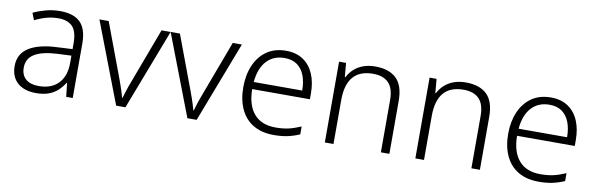

<svg xmlns="http://www.w3.org/2000/svg" viewBox="-42 -888 3855 1245"><g transform="rotate(10 1885.0 -266.0)"><path d="M276 -541Q366 -541 410 -497.5Q454 -454 454 -358V0H411L401 -90H398Q379 -60 354.5 -37.5Q330 -15 295.5 -2.5Q261 10 212 10Q161 10 124 -7.5Q87 -25 67 -58Q47 -91 47 -139Q47 -219 112 -260.5Q177 -302 301 -307L398 -312V-349Q398 -428 366.5 -460.5Q335 -493 274 -493Q233 -493 195 -482.5Q157 -472 119 -453L101 -499Q139 -517 183.5 -529Q228 -541 276 -541ZM308 -265Q207 -260 157 -229.5Q107 -199 107 -139Q107 -90 137.5 -64Q168 -38 222 -38Q306 -38 351.5 -85.5Q397 -133 398 -217V-269Z M740 0 536 -532H597L729 -179Q737 -158 744.5 -136Q752 -114 758.5 -94Q765 -74 769 -57H772Q777 -74 783 -94Q789 -114 797 -136Q805 -158 813 -179L945 -532H1005L801 0Z M1209 0 1005 -532H1066L1198 -179Q1206 -158 1213.5 -136Q1221 -114 1227.5 -94Q1234 -74 1238 -57H1241Q1246 -74 1252 -94Q1258 -114 1266 -136Q1274 -158 1282 -179L1414 -532H1474L1270 0Z M1764 -542Q1832 -542 1878 -510.5Q1924 -479 1947 -424Q1970 -369 1970 -298V-259H1590Q1591 -153 1640 -96.5Q1689 -40 1781 -40Q1830 -40 1867 -48.5Q1904 -57 1948 -76V-24Q1909 -7 1869.5 1.5Q1830 10 1779 10Q1699 10 1643.5 -23Q1588 -56 1559.5 -117.5Q1531 -179 1531 -262Q1531 -343 1558.5 -406.5Q1586 -470 1638 -506Q1690 -542 1764 -542ZM1763 -494Q1690 -494 1645 -445.5Q1600 -397 1592 -306H1911Q1911 -362 1895 -404Q1879 -446 1846.5 -470Q1814 -494 1763 -494Z M2352 -542Q2443 -542 2491 -495.5Q2539 -449 2539 -348V0H2483V-344Q2483 -421 2448 -457Q2413 -493 2346 -493Q2258 -493 2214.5 -442Q2171 -391 2171 -290V0H2114V-532H2160L2168 -440H2172Q2187 -470 2212 -493Q2237 -516 2272 -529Q2307 -542 2352 -542Z M2948 -542Q3039 -542 3087 -495.5Q3135 -449 3135 -348V0H3079V-344Q3079 -421 3044 -457Q3009 -493 2942 -493Q2854 -493 2810.5 -442Q2767 -391 2767 -290V0H2710V-532H2756L2764 -440H2768Q2783 -470 2808 -493Q2833 -516 2868 -529Q2903 -542 2948 -542Z M3508 -542Q3576 -542 3622 -510.5Q3668 -479 3691 -424Q3714 -369 3714 -298V-259H3334Q3335 -153 3384 -96.5Q3433 -40 3525 -40Q3574 -40 3611 -48.5Q3648 -57 3692 -76V-24Q3653 -7 3613.5 1.5Q3574 10 3523 10Q3443 10 3387.5 -23Q3332 -56 3303.5 -117.5Q3275 -179 3275 -262Q3275 -343 3302.5 -406.5Q3330 -470 3382 -506Q3434 -542 3508 -542ZM3507 -494Q3434 -494 3389 -445.5Q3344 -397 3336 -306H3655Q3655 -362 3639 -404Q3623 -446 3590.5 -470Q3558 -494 3507 -494Z"/></g></svg>

Font: Noto Sans Thai Light
Style: Regular
Weight: 300
Designer: Monotype Design Team
Foundry: Monotype Imaging Inc.
Version: Version 2.001